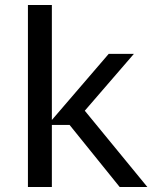

<svg xmlns="http://www.w3.org/2000/svg" viewBox="-20 -750 613 770"><path d="M460 0 259 -249H171L416 -534H517L295 -277L302 -328L571 0ZM92 0V-730H188V0Z"/></svg>

Font: SVN-Sora Variable
Style: Regular
Weight: 400
Designer: Jonathan Barnbrook, Julián Moncada
Foundry: Barnbrook Fonts
Version: Version 2.000 - Viet hoa boi STYLEno.1 Fonts